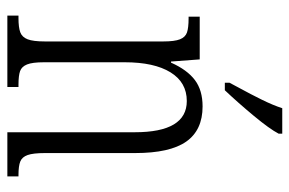

<svg xmlns="http://www.w3.org/2000/svg" viewBox="-156 -650 806 535"><g transform="rotate(90 247.5 -383.0)"><path d="M24 -31H31Q57 -31 70.5 -36Q84 -41 90 -56.5Q96 -72 96 -105V-434Q96 -466 90 -481Q84 -496 71 -500.5Q58 -505 32 -505H27V-536H146L152 -456H155Q175 -501 203.5 -522.5Q232 -544 277 -544Q343 -544 375 -498.5Q407 -453 407 -356V-105Q407 -72 412.5 -56.5Q418 -41 430.5 -36Q443 -31 468 -31H472V0H349V-355Q349 -500 262 -500Q210 -500 182 -454.5Q154 -409 154 -327V-102Q154 -70 160 -55Q166 -40 178.5 -35.5Q191 -31 217 -31H223V0H24ZM211 -619 226 -647Q243 -678 258.5 -709.5Q274 -741 282 -766H353V-756Q340 -731 303.5 -687Q267 -643 232 -606H211Z"/></g></svg>

Font: Noto Serif CondLight
Style: Regular
Weight: 300
Width: 3
Designer: Monotype Design Team
Foundry: Monotype Imaging Inc.
Version: Version 1.001